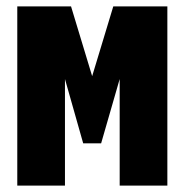

<svg xmlns="http://www.w3.org/2000/svg" viewBox="-20 -580 577 600"><path d="M34 0V-560H202L268 -342L334 -560H503V0H354V-333L296 -132H240L183 -333V0Z"/></svg>

Font: Tektur Condensed
Style: Bold
Weight: 700
Width: 3
Designer: Adam Jagosz
Foundry: Adam Jagosz
Version: Version 1.005;gftools[0.9.30]